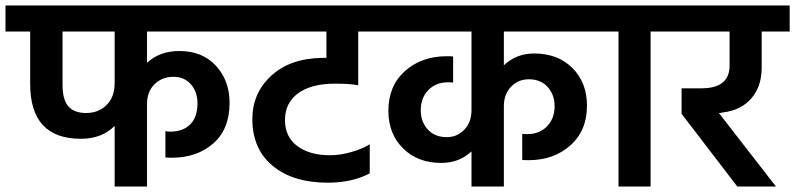

<svg xmlns="http://www.w3.org/2000/svg" viewBox="-47 -680 2899 700"><path d="M371 -378V-565H181V-371Q181 -316 202.5 -292Q224 -268 267 -268Q312 -268 341.5 -297Q371 -326 371 -378ZM851 -565H489V-451Q535 -494 607 -494Q691 -494 740.5 -440Q790 -386 790 -305Q790 -209 730.5 -157Q671 -105 580 -105Q563 -105 556 -106V-202Q566 -200 573 -200Q620 -200 646.5 -226.5Q673 -253 673 -304Q673 -345 649 -372.5Q625 -400 586 -400Q544 -400 516.5 -373Q489 -346 489 -301V0H371V-221Q324 -174 248 -174Q63 -174 63 -374V-565H-27V-660H851Z M1259 -565V-369Q1232 -375 1174 -375Q1088 -375 1040 -340Q992 -305 992 -242Q992 -181 1037 -147.5Q1082 -114 1156 -114Q1194 -114 1235 -126Q1276 -138 1301 -154V-48Q1237 -14 1148 -14Q1021 -14 947 -75.5Q873 -137 873 -246Q873 -340 941.5 -403.5Q1010 -467 1127 -469H1143V-565H797V-660H1361V-565Z M2156 -565H1790V-442Q1836 -485 1900 -485Q1987 -485 2040 -432Q2093 -379 2093 -295Q2093 -204 2032.5 -150Q1972 -96 1880 -96Q1864 -96 1857 -97V-192Q1863 -191 1875 -191Q1920 -191 1947.5 -219.5Q1975 -248 1975 -293Q1975 -335 1949.5 -363Q1924 -391 1881 -391Q1842 -391 1816 -363.5Q1790 -336 1790 -293V0H1672V-128Q1627 -86 1562 -86Q1476 -86 1422.5 -139Q1369 -192 1369 -276Q1369 -367 1429.5 -421Q1490 -475 1582 -475Q1597 -475 1605 -474V-379Q1599 -380 1587 -380Q1542 -380 1514.5 -351.5Q1487 -323 1487 -278Q1487 -236 1512.5 -208Q1538 -180 1582 -180Q1620 -180 1646 -207.5Q1672 -235 1672 -278V-565H1307V-660H2156Z M2102 -565V-660H2431V-565H2325V0H2208V-565Z M2438 -265V-358H2510Q2613 -358 2613 -441V-565H2377V-660H2832V-565H2730V-434Q2730 -365 2692.5 -321.5Q2655 -278 2588 -270Q2582 -268 2574 -268L2782 0H2641Z"/></svg>

Font: Hind SemiBold
Style: Regular
Weight: 600
Designer: Manushi Parikh, Satya Rajpurohit
Foundry: Indian Type Foundry
Version: Version 2.001;PS 1.0;hotconv 1.0.79;makeotf.lib2.5.61930; tt